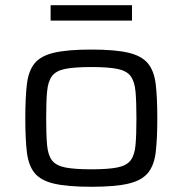

<svg xmlns="http://www.w3.org/2000/svg" viewBox="-20 -708 700 736"><path d="M330 8Q239 8 187.5 -4Q136 -16 112.5 -45Q89 -74 83 -125Q77 -176 77 -255Q77 -333 83 -384.5Q89 -436 112.5 -465Q136 -494 187.5 -506Q239 -518 330 -518Q421 -518 472 -506Q523 -494 547 -465Q571 -436 577 -384.5Q583 -333 583 -255Q583 -176 577 -125Q571 -74 547 -45Q523 -16 472 -4Q421 8 330 8ZM330 -59Q394 -59 429.5 -66Q465 -73 480.5 -93Q496 -113 499.5 -152Q503 -191 503 -255Q503 -318 499.5 -357Q496 -396 480.5 -416.5Q465 -437 429.5 -444Q394 -451 330 -451Q266 -451 230.5 -444Q195 -437 179.5 -416.5Q164 -396 160.5 -357Q157 -318 157 -255Q157 -191 160.5 -152Q164 -113 179.5 -93Q195 -73 230.5 -66Q266 -59 330 -59ZM174 -629V-688H486V-629Z"/></svg>

Font: Saira Expanded
Style: Regular
Weight: 400
Width: 7
Designer: Hector Gatti with collaboration of the Omnibus-Type team
Foundry: Omnibus-Type
Version: Version 1.100; ttfautohint (v1.8.3)